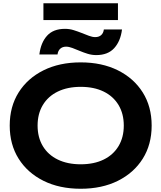

<svg xmlns="http://www.w3.org/2000/svg" viewBox="-20 -1150 996 1185"><path d="M478 15Q347 15 248.5 -34Q150 -83 95 -170.5Q40 -258 40 -375Q40 -492 95 -579.5Q150 -667 248.5 -716Q347 -765 478 -765Q609 -765 707.5 -716Q806 -667 861 -579.5Q916 -492 916 -375Q916 -258 861 -170.5Q806 -83 707.5 -34Q609 15 478 15ZM478 -136Q560 -136 619.5 -165Q679 -194 711.5 -248Q744 -302 744 -375Q744 -448 711.5 -502Q679 -556 619.5 -585Q560 -614 478 -614Q397 -614 337 -585Q277 -556 244.5 -502Q212 -448 212 -375Q212 -302 244.5 -248Q277 -194 337 -165Q397 -136 478 -136ZM223 -814Q232 -887 270.5 -929.5Q309 -972 381 -972Q409 -972 434.5 -964Q460 -956 484 -946.5Q508 -937 529 -929Q550 -921 568 -921Q590 -921 604 -933Q618 -945 621 -968H733Q724 -896 685 -853Q646 -810 574 -810Q547 -810 521 -818Q495 -826 471.5 -836Q448 -846 426.5 -854Q405 -862 388 -862Q366 -862 352 -849.5Q338 -837 335 -814ZM248 -1026V-1130H708V-1026Z"/></svg>

Font: Unbounded Medium
Style: Regular
Weight: 500
Designer: Luke Prowse, Jean-Baptiste Morizot, Fátima Lázaro, Florian Runge
Foundry: NaN
Version: Version 1.700